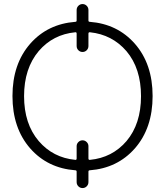

<svg xmlns="http://www.w3.org/2000/svg" viewBox="-20 -873 832 970"><path d="M360.4 -65.4Q367.2 -64.5 367.2 -72.3V-134.8Q367.2 -146.5 376 -155.3Q384.8 -164.1 397 -164.1Q409.2 -164.1 418 -155.3Q426.8 -146.5 426.8 -134.8V-72.3Q426.8 -64.5 434.6 -65.4Q546.9 -76.2 619.1 -160.2Q692.4 -247.1 692.4 -387.2Q692.4 -527.3 619.1 -614.3Q546.9 -698.2 434.6 -710Q426.8 -710.9 426.8 -703.1V-640.6Q426.8 -627.9 418 -619.1Q409.2 -610.4 397 -610.4Q384.8 -610.4 376 -619.1Q367.2 -627.9 367.2 -640.6V-703.1Q367.2 -710.9 360.4 -710Q248 -699.2 175.8 -615.2Q101.6 -527.3 101.6 -387.2Q101.6 -247.1 175.8 -160.2Q248 -76.2 360.4 -65.4ZM426.8 -769.5Q426.8 -762.7 433.6 -762.7Q573.2 -752 661.1 -652.3Q751 -549.8 751 -387.7Q751 -225.6 661.1 -123Q573.2 -23.4 433.6 -12.7Q426.8 -12.7 426.8 -5.9V46.9Q426.8 59.6 418 68.4Q409.2 77.1 397 77.1Q384.8 77.1 376 68.4Q367.2 59.6 367.2 46.9V-5.9Q367.2 -12.7 360.4 -12.7Q220.7 -23.4 132.8 -123Q43 -225.6 43 -387.7Q43 -549.8 132.8 -652.3Q220.7 -752 360.4 -762.7Q367.2 -762.7 367.2 -769.5V-822.3Q367.2 -835 376 -843.8Q384.8 -852.5 397 -852.5Q409.2 -852.5 418 -843.8Q426.8 -835 426.8 -822.3Z"/></svg>

Font: Gen Jyuu Gothic Light
Style: Regular
Weight: 200
Designer: [Source Han Sans]
Ryoko NISHIZUKA  (kana & ideographs); Paul D. Hunt (Latin, Greek & Cyrillic); Wenlong ZHANG  (bopomofo
Version: Version 1.002.20150607